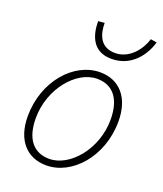

<svg xmlns="http://www.w3.org/2000/svg" viewBox="-136 -812 775 913"><g transform="rotate(20 251.5 -355.0)"><path d="M206 12C336 12 458 -123 458 -302C458 -422 395 -492 297 -492C166 -492 44 -357 44 -178C44 -57 108 12 206 12ZM209 -22C129 -22 83 -78 83 -183C83 -332 190 -458 294 -458C374 -458 420 -402 420 -296C420 -148 313 -22 209 -22ZM324 -570C428 -570 482 -653 500 -717L469 -722C452 -666 403 -602 331 -602C256 -602 236 -661 236 -720L204 -717C204 -648 227 -570 324 -570Z"/></g></svg>

Font: Source Sans Pro Light
Style: Italic
Weight: 300
Italic angle: -11°
Designer: Paul D. Hunt
Foundry: Adobe Systems Incorporated
Version: Version 3.006;hotconv 1.0.111;makeotfexe 2.5.65597